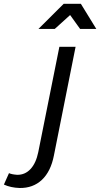

<svg xmlns="http://www.w3.org/2000/svg" viewBox="-166 -766 513 983"><path d="M-146 179 -120 120.5Q-106 127 -78 129Q-37.5 129.5 -9.5 99.2Q18.5 69 30 12.5L138 -526.5H221L110 30Q94 112 48.5 154.8Q3 197.5 -65.5 196.5Q-111 195 -146 179ZM31 -618 160 -746.5H248L327 -618H244L193 -689L114.5 -618Z"/></svg>

Font: Argentum Sans Light
Style: Italic
Weight: 300
Italic angle: -11.3°
Designer: Julieta Ulanovsky (font), Owen Earl (portions from Jones font), Cristiano Sobral (main changes and remaster)
Foundry: Julieta Ulanovsky (font), Owen Earl (portions from Jones font), Cristiano Sobral (main changes and remaster)
Version: Version 3.127